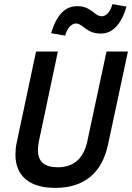

<svg xmlns="http://www.w3.org/2000/svg" viewBox="-20 -900 641 932"><path d="M249 12Q154 12 104.5 -30Q55 -72 55 -150Q55 -164 56.5 -179.5Q58 -195 62 -212L155 -650H261L169 -215Q167 -204 165.5 -192.5Q164 -181 164 -171Q164 -88 260 -88Q377 -88 404 -215L497 -650H601L505 -201Q483 -95 418 -41.5Q353 12 249 12ZM296 -727 228 -739Q248 -805 279 -837.5Q310 -870 354 -870Q379 -870 396.5 -863Q414 -856 437 -838Q458 -821 473 -821Q489 -821 502.5 -834.5Q516 -848 526 -880L594 -868Q575 -803 543.5 -770Q512 -737 469 -737Q445 -737 426.5 -744Q408 -751 385 -769Q364 -786 350 -786Q334 -786 320 -772.5Q306 -759 296 -727Z"/></svg>

Font: Sometype Mono SemiBold
Style: Italic
Weight: 600
Italic angle: -12°
Designer: Ryoichi Tsunekawa
Foundry: Dharma Type
Version: Version 1.001